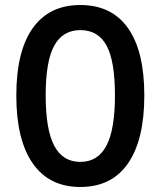

<svg xmlns="http://www.w3.org/2000/svg" viewBox="-20 -735 640 765"><path d="M300 10Q176 10 110.5 -84Q45 -178 45 -354Q45 -531 110.5 -623Q176 -715 300 -715Q425 -715 490 -623Q555 -531 555 -355Q555 -178 490 -84Q425 10 300 10ZM300 -90Q370 -90 404 -154.5Q438 -219 438 -355Q438 -492 404.5 -553.5Q371 -615 300 -615Q230 -615 196 -553Q162 -491 162 -355Q162 -219 196 -154.5Q230 -90 300 -90Z"/></svg>

Font: Chiron GoRound TC M
Style: Regular
Weight: 500
Designer: Ryoko NISHIZUKA 西塚涼子 (kana, bopomofo & ideographs); Paul D. Hunt (Latin, Greek & Cyrillic); Sandoll Communications 산돌커뮤니
Foundry: Adobe
Version: Version 1.000;hotconv 1.1.1;makeotfexe 2.6.0